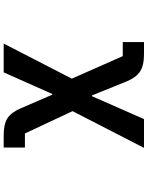

<svg xmlns="http://www.w3.org/2000/svg" viewBox="100 -690 800 1040"><g transform="rotate(-90 500.0 -170.0)"><path d="M219 210 418 -177 297 -435H221V-550H287Q349 -550 380.5 -529Q412 -508 434 -456L507 -287H511L628 -550H784L594 -181L716 95H792V210H726Q665 210 632.5 188.5Q600 167 579 116L503 -72H499L375 210Z"/></g></svg>

Font: IBM Plex Sans JP
Style: Bold
Weight: 700
Designer: Mike Abbink; Paul van der Laan; Pieter van Rosmalen; Wujin Sim; Yejin Wi; Jinhee Kim; Boomi Park; Yona Kim; Kichan Ma
Foundry: Sandoll Inc.
Version: Version 1.001